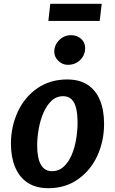

<svg xmlns="http://www.w3.org/2000/svg" viewBox="-20 -982 606 1010"><path d="M234.5 8Q168.5 8 124.8 -21.2Q81 -50.5 59.2 -103.5Q37.5 -156.5 37.5 -226.5Q37.5 -316 73.5 -394Q109 -471 176.2 -517.5Q243.5 -564 333 -564Q399 -564 442 -535.2Q485 -506.5 506.2 -454.2Q527.5 -402 527.5 -330.5Q527.5 -241.5 492.5 -163.5Q457 -86 390.5 -39Q324 8 234.5 8ZM254 -81.5Q289.5 -81.5 315 -105Q340.5 -128.5 356.8 -166.5Q373 -204.5 380.5 -249.5Q388 -294.5 388 -337.5Q388 -379.5 381 -410.5Q374 -441.5 357.2 -458.8Q340.5 -476 312.5 -476Q276.5 -476 250.5 -451.2Q224.5 -426.5 208 -387.5Q191.5 -348.5 183.5 -303.2Q175.5 -258 175.5 -217Q175.5 -150.5 195 -116Q214.5 -81.5 254 -81.5ZM336.5 -641Q309 -641 287.2 -661.5Q265.5 -682 265.5 -710Q265.5 -745 291.5 -771Q317.5 -797 354 -797Q385.5 -797 406.8 -777.5Q428 -758 428 -729.5Q428 -692.5 402.2 -666.8Q376.5 -641 336.5 -641ZM234.5 -872 244.5 -962H515L504.5 -872Z"/></svg>

Font: Merriweather Sans SemiBold
Style: Italic
Weight: 600
Italic angle: -7.5°
Designer: Eben Sorkin
Foundry: Eben Sorkin
Version: Version 2.001